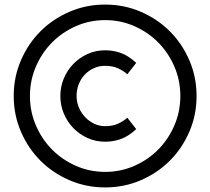

<svg xmlns="http://www.w3.org/2000/svg" viewBox="-20 -820 920 840"><path d="M840 -400Q840 -317 808.5 -244Q777 -171 723 -117Q669 -63 596 -31.5Q523 0 440 0Q357 0 284 -31.5Q211 -63 157 -117Q103 -171 71.5 -244Q40 -317 40 -400Q40 -483 71.5 -556Q103 -629 157 -683Q211 -737 284 -768.5Q357 -800 440 -800Q523 -800 596 -768.5Q669 -737 723 -683Q777 -629 808.5 -556Q840 -483 840 -400ZM769 -400Q769 -468 743 -528.5Q717 -589 672.5 -634Q628 -679 568 -705.5Q508 -732 440 -732Q372 -732 312 -705.5Q252 -679 207.5 -634Q163 -589 137 -528.5Q111 -468 111 -400Q111 -332 137 -271.5Q163 -211 207.5 -166Q252 -121 312 -94.5Q372 -68 440 -68Q508 -68 568 -94.5Q628 -121 672.5 -166Q717 -211 743 -271.5Q769 -332 769 -400ZM576 -255Q541 -223 508 -211.5Q475 -200 440 -200Q399 -200 363.5 -216Q328 -232 301.5 -259Q275 -286 259.5 -322.5Q244 -359 244 -400Q244 -441 259.5 -477.5Q275 -514 301.5 -541Q328 -568 363.5 -584Q399 -600 440 -600Q475 -600 508 -588.5Q541 -577 576 -545L537 -495Q522 -509 498 -520.5Q474 -532 440 -532Q412 -532 389 -521Q366 -510 349.5 -492Q333 -474 324 -450Q315 -426 315 -400Q315 -374 325 -350Q335 -326 352 -308Q369 -290 391.5 -279Q414 -268 440 -268Q474 -268 498 -279.5Q522 -291 537 -305Z"/></svg>

Font: Gauge
Style: Regular
Weight: 400
Designer: Daniel Pimley
Foundry: Daniel Pimley
Version: Version 2.0